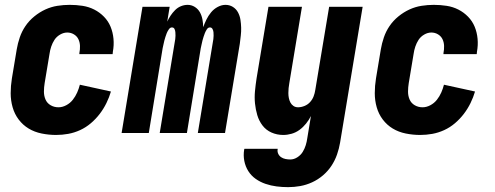

<svg xmlns="http://www.w3.org/2000/svg" viewBox="-20 -548 2040 791"><path d="M211 8Q181 8 151.5 2Q122 -4 98 -18.5Q74 -33 57 -55.5Q40 -78 32 -106Q24 -134 24 -164Q24 -194 29 -225L49 -345Q53 -369 61.5 -394Q70 -419 85 -441Q100 -463 121.5 -480.5Q143 -498 167 -509Q191 -520 216.5 -524Q242 -528 267 -528Q294 -528 320 -524Q346 -520 368.5 -508.5Q391 -497 408.5 -479Q426 -461 435.5 -438Q445 -415 447.5 -388.5Q450 -362 445 -335L444 -325H307V-329Q310 -344 309.5 -359Q309 -374 303 -386.5Q297 -399 284.5 -406.5Q272 -414 257 -414Q242 -414 227.5 -405.5Q213 -397 204.5 -384Q196 -371 191 -356Q186 -341 184 -326L164 -206Q161 -188 161 -170.5Q161 -153 167.5 -138Q174 -123 188.5 -114.5Q203 -106 221 -106Q237 -106 253 -114.5Q269 -123 280 -137Q291 -151 298 -167Q305 -183 309 -199L437 -171Q430 -147 418.5 -123.5Q407 -100 391 -79Q375 -58 354.5 -40.5Q334 -23 310 -12Q286 -1 261 3.5Q236 8 211 8Z M481 0 567 -520H679L669 -459Q675 -472 683 -484Q691 -496 701.5 -506.5Q712 -517 725.5 -522.5Q739 -528 753 -528Q769 -528 782.5 -519.5Q796 -511 803.5 -497.5Q811 -484 814 -468Q817 -452 817 -436Q823 -452 830.5 -467.5Q838 -483 849.5 -497Q861 -511 877 -519.5Q893 -528 909 -528Q926 -528 939.5 -519.5Q953 -511 960.5 -497Q968 -483 970.5 -467Q973 -451 973.5 -434.5Q974 -418 972 -401.5Q970 -385 968 -368L907 0H795L859 -387Q860 -394 860 -401Q860 -408 859.5 -415Q859 -422 855.5 -428.5Q852 -435 845 -435Q837 -435 832 -427Q827 -419 824 -411.5Q821 -404 818.5 -396Q816 -388 814 -380.5Q812 -373 810.5 -365Q809 -357 807 -349L750 0H638L702 -387Q703 -394 703 -401Q703 -408 702.5 -415Q702 -422 699 -428.5Q696 -435 688 -435Q681 -435 675.5 -427Q670 -419 667 -411.5Q664 -404 661.5 -396Q659 -388 657 -380.5Q655 -373 653.5 -365Q652 -357 650 -349L593 0Z M1167 223Q1143 223 1119.5 220Q1096 217 1074 209.5Q1052 202 1033.5 189Q1015 176 1003 157Q991 138 986.5 115Q982 92 986 68L987 65H1124V66Q1122 76 1126 85Q1130 94 1138 99.5Q1146 105 1156 107Q1166 109 1176 109Q1191 109 1205 100Q1219 91 1227 78Q1235 65 1239.5 50.5Q1244 36 1246 21L1261 -70Q1253 -54 1241 -39Q1229 -24 1214 -13Q1199 -2 1181.5 3Q1164 8 1147 8Q1121 8 1098.5 -2Q1076 -12 1061.5 -31Q1047 -50 1040 -73.5Q1033 -97 1030.5 -122Q1028 -147 1030.5 -173Q1033 -199 1037 -225L1086 -520H1224L1172 -206Q1170 -195 1169 -185Q1168 -175 1168 -164.5Q1168 -154 1170 -144Q1172 -134 1176.5 -125.5Q1181 -117 1189 -111.5Q1197 -106 1208 -106Q1221 -106 1234.5 -111.5Q1248 -117 1257.5 -127.5Q1267 -138 1272 -151Q1277 -164 1279 -178L1336 -520H1474L1381 40Q1377 64 1368.5 88.5Q1360 113 1345.5 135Q1331 157 1310.5 174.5Q1290 192 1266 203Q1242 214 1217 218.5Q1192 223 1167 223Z M1711 8Q1681 8 1651.5 2Q1622 -4 1598 -18.5Q1574 -33 1557 -55.5Q1540 -78 1532 -106Q1524 -134 1524 -164Q1524 -194 1529 -225L1549 -345Q1553 -369 1561.5 -394Q1570 -419 1585 -441Q1600 -463 1621.5 -480.5Q1643 -498 1667 -509Q1691 -520 1716.5 -524Q1742 -528 1767 -528Q1794 -528 1820 -524Q1846 -520 1868.5 -508.5Q1891 -497 1908.5 -479Q1926 -461 1935.5 -438Q1945 -415 1947.5 -388.5Q1950 -362 1945 -335L1944 -325H1807V-329Q1810 -344 1809.5 -359Q1809 -374 1803 -386.5Q1797 -399 1784.5 -406.5Q1772 -414 1757 -414Q1742 -414 1727.5 -405.5Q1713 -397 1704.5 -384Q1696 -371 1691 -356Q1686 -341 1684 -326L1664 -206Q1661 -188 1661 -170.5Q1661 -153 1667.5 -138Q1674 -123 1688.5 -114.5Q1703 -106 1721 -106Q1737 -106 1753 -114.5Q1769 -123 1780 -137Q1791 -151 1798 -167Q1805 -183 1809 -199L1937 -171Q1930 -147 1918.5 -123.5Q1907 -100 1891 -79Q1875 -58 1854.5 -40.5Q1834 -23 1810 -12Q1786 -1 1761 3.5Q1736 8 1711 8Z"/></svg>

Font: Iosevka Heavy
Style: Italic
Weight: 900
Italic angle: -9°
Monospace: yes
Designer: Belleve Invis
Foundry: Belleve Invis
Version: Version 32.5.0; ttfautohint (v1.8.4)